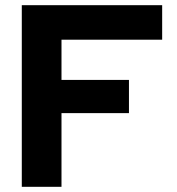

<svg xmlns="http://www.w3.org/2000/svg" viewBox="-20 -720 684 740"><path d="M64 0V-700H605V-567H217V-412H477V-284H217V0Z"/></svg>

Font: Rosa Sans
Style: Bold
Weight: 700
Designer: Pentagram / MCKL
Foundry: Pentagram / MCKL
Version: Version 1.005;September 16, 2019;FontCreator 11.5.0.2425 64-